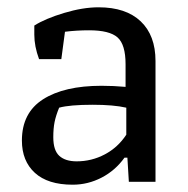

<svg xmlns="http://www.w3.org/2000/svg" viewBox="-20 -498 514 526"><path d="M40 -113Q40 -189 98 -226Q156 -263 258 -263Q291 -263 324 -260V-322Q324 -376 302 -395.5Q280 -415 224 -415Q190 -415 158 -411L148 -336H87Q74 -371 74 -403V-428Q104 -447 155.5 -462.5Q207 -478 250 -478Q325 -478 365.5 -439.5Q406 -401 406 -331V0H333L329 -66H321Q296 -31 258.5 -11.5Q221 8 179 8Q111 8 75.5 -24.5Q40 -57 40 -113ZM326 -129V-203Q291 -211 234 -211Q171 -211 142 -203Q133 -181 129.5 -163.5Q126 -146 126 -122Q126 -86 142.5 -71Q159 -56 190 -56Q231 -56 267 -75Q303 -94 326 -129Z"/></svg>

Font: Athiti Medium
Style: Regular
Weight: 500
Designer: CadsonDemak Team
Foundry: CadsonDemak
Version: Version 1.032